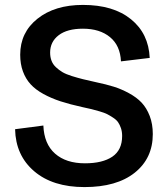

<svg xmlns="http://www.w3.org/2000/svg" viewBox="-20 -759 689 789"><path d="M477.1 -506.8Q474.1 -571.8 432.1 -606.4Q390.1 -641.1 320.8 -641.1Q256.3 -641.1 221.2 -614.3Q186 -587.4 186 -543Q186 -524.4 191.7 -509.5Q197.3 -494.6 209.7 -482.9Q222.2 -471.2 236.6 -462.6Q251 -454.1 275.1 -446.5Q299.3 -439 320.8 -433.6Q342.3 -428.2 376 -420.9Q416 -412.6 447.3 -402.8Q478.5 -393.1 510 -376Q541.5 -358.9 562 -337.2Q582.5 -315.4 595.2 -282.5Q607.9 -249.5 607.9 -208Q607.9 -108.4 533.7 -49.3Q459.5 9.8 327.1 9.8Q196.8 9.8 120.6 -55.2Q44.4 -120.1 42 -228L158.2 -243.2Q161.1 -167.5 206.3 -127.7Q251.5 -87.9 329.1 -87.9Q401.4 -87.9 441.7 -115.2Q481.9 -142.6 481.9 -200.2Q481.9 -217.8 477.1 -232.2Q472.2 -246.6 465.3 -256.6Q458.5 -266.6 444.6 -275.6Q430.7 -284.7 420.2 -290Q409.7 -295.4 388.9 -301.5Q368.2 -307.6 356 -310.5Q343.8 -313.5 318.8 -318.8Q267.6 -330.1 229.2 -342.5Q190.9 -355 158.4 -372.8Q126 -390.6 105.7 -412.8Q85.4 -435.1 74.2 -465.6Q63 -496.1 63 -534.2Q63 -625.5 134 -682.1Q205.1 -738.8 320.8 -738.8Q445.8 -738.8 518.3 -679.9Q590.8 -621.1 595.2 -521Z"/></svg>

Font: BDO Grotesk Medium
Style: Regular
Weight: 500
Designer: Deni Anggara
Foundry: Lokal Container
Version: Version 2.000